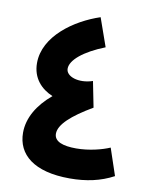

<svg xmlns="http://www.w3.org/2000/svg" viewBox="-80 -749 635 814"><g transform="rotate(10 237.5 -342.0)"><path d="M425 -153C393 -139 337 -124 281 -124C224 -124 186 -137 186 -171C186 -210 235 -255 324 -307L302 -418C243 -398 187 -417 187 -451C187 -488 239 -532 330 -568L287 -690C178 -654 55 -568 55 -452C55 -387 94 -346 144 -325C84 -275 48 -215 48 -151C48 -57 122 6 276 6C347 6 408 -7 464 -37Z"/></g></svg>

Font: Noto Sans Arabic UI SmCn
Style: Bold
Weight: 700
Width: 4
Designer: Monotype Design Team, Nadine Chahine and Nizar Qandah
Foundry: Monotype Imaging Inc.
Version: Version 2.010